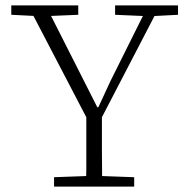

<svg xmlns="http://www.w3.org/2000/svg" viewBox="-20 -694 700 714"><path d="M181 0V-35L319 -40H341L479 -35V0ZM300 0Q301 -36 301 -69Q301 -102 301 -136.5Q301 -171 301 -209.5Q301 -248 301 -295H359Q359 -248 359 -209.5Q359 -171 359 -137Q359 -103 359.5 -69.5Q360 -36 360 0ZM314 -233 84 -674H150L347 -285H341L391 -393L531 -674H575L346 -233ZM22 -639V-674H271V-639L152 -634H122ZM408 -639V-674H642V-639L546 -634H523Z"/></svg>

Font: Source Serif 4 Light
Style: Regular
Weight: 300
Designer: Frank Grießhammer
Foundry: Adobe Systems Incorporated
Version: Version 4.004;hotconv 1.0.116;makeotfexe 2.5.65601